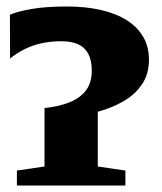

<svg xmlns="http://www.w3.org/2000/svg" viewBox="-20 -571 500 591"><path d="M32 0V-46L117 -58.5V-238.5Q164 -243.5 196.2 -257Q228.5 -270.5 245.5 -294Q262.5 -317.5 262.5 -353.5Q262.5 -384.5 252 -404.8Q241.5 -425 221 -434.5Q200.5 -444 169.5 -444Q136.5 -444 109.5 -438.2Q82.5 -432.5 58.5 -421Q34.5 -409.5 11 -391L10.5 -525.5Q32.5 -535.5 76.2 -543.2Q120 -551 186.5 -551Q244.5 -551 291 -540.2Q337.5 -529.5 370.5 -508.5Q403.5 -487.5 421 -457.2Q438.5 -427 438.5 -387.5Q438.5 -344 418 -312.8Q397.5 -281.5 362 -260.5Q326.5 -239.5 281 -227V-58.5L366 -46V0Z"/></svg>

Font: Merriweather 72pt Black
Style: Regular
Weight: 900
Version: Version 2.100